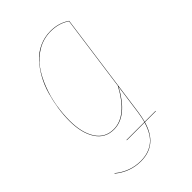

<svg xmlns="http://www.w3.org/2000/svg" viewBox="-216 -609 882 882"><g transform="rotate(-45 224.5 -168.0)"><path d="M310.1 21Q305.2 53.2 299.3 74.2H370.1V76.2H298.8Q265.6 190.9 159.2 190.9Q89.4 190.9 33.2 145L34.2 143.1Q90.3 189 159.2 189Q209 189 243.7 163.1Q278.3 137.2 296.4 76.2H181.2V74.2H297.4Q303.2 53.2 308.1 21L328.1 -124Q261.2 0 174.8 0Q117.7 0 87.4 -47.4Q57.1 -94.7 57.1 -172.9Q57.1 -210.9 63 -250.5Q68.8 -290 80.3 -330.3Q91.8 -370.6 111.1 -405.5Q130.4 -440.4 155 -467.8Q179.7 -495.1 214.1 -511Q248.5 -526.9 288.1 -526.9Q341.3 -526.9 381.8 -499ZM174.8 -2Q260.7 -2 329.1 -129.9L379.9 -498Q340.8 -524.9 288.1 -524.9Q241.2 -524.9 201.9 -502.2Q162.6 -479.5 136.7 -443.4Q110.8 -407.2 92.8 -360.4Q74.7 -313.5 66.9 -266.1Q59.1 -218.8 59.1 -172.9Q59.1 -95.2 88.9 -48.6Q118.7 -2 174.8 -2Z"/></g></svg>

Font: Fira Sans Compressed Two
Style: Italic
Weight: 100
Width: 3
Italic angle: -8°
Designer: Carrois Corporate & Edenspiekermann AG
Foundry: Carrois Corporate GbR & Edenspiekermann AG
Version: Version 4.203;PS 004.203;hotconv 1.0.88;makeotf.lib2.5.64775